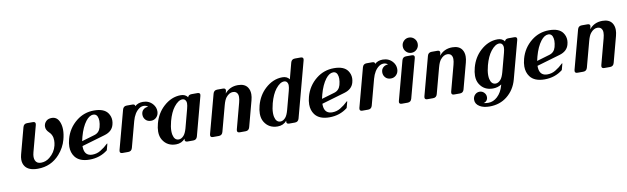

<svg xmlns="http://www.w3.org/2000/svg" viewBox="-51 -1390 7330 2244"><g transform="rotate(-10 3613.5 -268.5)"><path d="M293.9 9.8Q185.1 9.8 144 -47.9Q120.1 -81.5 120.1 -127.9Q120.1 -156.2 128.9 -189L211.4 -498Q221.7 -537.1 260.7 -537.1H329.1Q359.9 -537.1 359.9 -512.7Q359.9 -505.4 357.9 -498L275.4 -189.5Q267.1 -158.2 267.1 -134.8Q267.1 -111.8 274.4 -94.2Q291 -53.2 341.8 -53.2Q398.9 -53.2 445.3 -90.8Q511.7 -144.5 530.8 -223.6Q538.1 -254.4 538.1 -281.7Q538.1 -299.3 535.2 -315.4Q527.3 -357.4 494.6 -387.7Q460 -420.4 460 -459Q460 -496.1 487.8 -523.4Q511.7 -546.9 554.7 -546.9Q621.6 -546.9 647.9 -473.6Q662.1 -435.1 662.1 -387.2Q662.1 -335 645 -272Q620.6 -181.6 555.2 -107.4Q451.7 9.8 293.9 9.8Z M908.2 9.8Q787.1 9.8 735.4 -60.5Q699.2 -109.9 699.2 -178.7Q699.2 -220.2 712.4 -268.6Q746.1 -394.5 847.2 -474.6Q938.5 -546.9 1056.6 -546.9Q1174.8 -546.9 1219.2 -483.9Q1247.6 -443.8 1247.6 -395.5Q1247.6 -371.1 1240.2 -344.7Q1219.7 -268.1 1129.4 -241.7L852.5 -160.6Q852.5 -132.8 856.4 -114.7Q872.1 -42 950.2 -42Q1002.4 -42 1046.4 -68.4Q1096.2 -98.1 1137.7 -138.7H1144L1123.5 -62.5Q1032.2 9.8 908.2 9.8ZM858.4 -217.8 1012.2 -263.2Q1069.8 -280.3 1086.9 -341.8Q1097.7 -382.8 1097.7 -415.5Q1097.7 -430.7 1095.2 -443.8Q1085 -500.5 1039.3 -500.5Q993.7 -500.5 950.2 -444.3Q900.9 -379.9 870.6 -268.6Q862.3 -236.8 858.4 -217.8Z M1299.3 0Q1268.6 0 1268.6 -24.4Q1268.6 -31.7 1270.5 -39.1L1393.6 -498Q1403.8 -537.1 1443.4 -537.1H1511.2Q1542 -537.1 1542 -512.7Q1578.1 -546.9 1636.7 -546.9Q1709 -546.4 1752.9 -495.1Q1785.2 -457.5 1785.2 -409.7Q1785.2 -366.7 1757.8 -338.9Q1731.9 -312.5 1693.8 -312.5Q1652.8 -312.5 1628.9 -338.4Q1605.5 -363.8 1605.5 -399.4Q1605.5 -439 1633.8 -461.9Q1656.2 -480 1688 -480Q1667.5 -499 1637.9 -499Q1608.4 -499 1583.5 -481Q1524.9 -439.9 1498.5 -343.3L1417 -39.1Q1406.7 0 1367.7 0Z M2070.8 0Q2040 0 2040 -24.4Q2040 -29.8 2042.5 -39.1Q2000.5 9.8 1933.6 9.8Q1829.6 9.8 1777.8 -73.7Q1752.4 -114.7 1752.4 -172.4Q1752.4 -215.8 1766.6 -268.6Q1797.9 -384.8 1879.4 -460Q1973.6 -546.9 2085.4 -546.9Q2140.6 -546.9 2168 -507.8Q2175.8 -537.1 2214.4 -537.1H2282.7Q2313.5 -537.1 2313.5 -513.2Q2313.5 -507.3 2311 -498L2188.5 -39.1Q2178.2 0 2138.7 0ZM2073.2 -154.3Q2073.2 -154.3 2132.3 -377.4Q2142.6 -416 2142.6 -439.9Q2142.6 -455.1 2138.7 -464.8Q2126.5 -495.6 2096.7 -495.6Q2048.3 -495.6 1996.1 -429.2Q1950.7 -371.1 1922.9 -268.6Q1905.3 -202.6 1905.3 -153.3Q1905.3 -128.4 1909.7 -107.9Q1923.8 -41.5 1975.1 -41.5Q2006.3 -41.5 2034.2 -72.3Q2057.1 -97.7 2073.2 -154.3Z M2373.5 0Q2342.8 0 2342.8 -24.4Q2342.8 -31.7 2344.7 -39.1L2467.8 -498Q2478 -537.1 2517.6 -537.1H2585.9Q2616.7 -537.1 2616.7 -512.7Q2616.7 -507.3 2614.3 -498L2607.9 -474.6Q2666.5 -546.9 2764.2 -546.9Q2844.7 -546.9 2878.4 -496.6Q2900.9 -462.9 2900.9 -415.5Q2900.9 -383.3 2890.6 -344.7L2809.1 -39.1Q2798.8 0 2759.8 0H2691.4Q2660.6 0 2660.6 -24.4Q2660.6 -31.7 2662.6 -39.1L2743.7 -343.3Q2753.9 -381.8 2753.9 -409.2Q2753.9 -426.3 2750 -438Q2736.8 -477.5 2692.4 -477.5Q2648.9 -477.5 2611.3 -431.6Q2589.4 -404.8 2572.8 -343.3L2491.2 -39.1Q2481 0 2441.9 0Z M3277.3 0Q3246.6 0 3246.6 -24.4Q3246.6 -29.8 3249 -39.1Q3207 9.8 3140.1 9.8Q3036.1 9.8 2984.4 -73.7Q2959 -114.7 2959 -172.4Q2959 -215.8 2973.1 -268.6Q3004.4 -384.8 3085.9 -460Q3180.2 -546.9 3292 -546.9Q3347.2 -546.9 3374.5 -507.8L3424.8 -698.2Q3435.1 -737.3 3474.6 -737.3H3543Q3573.7 -737.3 3573.7 -712.9Q3573.7 -707.5 3571.3 -698.2L3395 -39.1Q3384.8 0 3345.2 0ZM3181.6 -41.5Q3212.9 -41.5 3240.7 -72.3Q3264.2 -98.1 3280.8 -159.7L3338.9 -377.4Q3349.1 -415 3349.1 -439.9Q3349.1 -455.1 3345.2 -464.8Q3334.5 -495.6 3303.2 -495.6Q3254.9 -495.6 3202.6 -429.2Q3157.2 -371.1 3129.4 -268.6Q3111.8 -202.6 3111.8 -153.3Q3111.8 -128.4 3116.2 -107.9Q3131.3 -41.5 3181.6 -41.5Z M3754.9 9.8Q3633.8 9.8 3582 -60.5Q3545.9 -109.9 3545.9 -178.7Q3545.9 -220.2 3559.1 -268.6Q3592.8 -394.5 3693.8 -474.6Q3785.2 -546.9 3903.3 -546.9Q4021.5 -546.9 4065.9 -483.9Q4094.2 -443.8 4094.2 -395.5Q4094.2 -371.1 4086.9 -344.7Q4066.4 -268.1 3976.1 -241.7L3699.2 -160.6Q3699.2 -132.8 3703.1 -114.7Q3718.8 -42 3796.9 -42Q3849.1 -42 3893.1 -68.4Q3942.9 -98.1 3984.4 -138.7H3990.7L3970.2 -62.5Q3878.9 9.8 3754.9 9.8ZM3705.1 -217.8 3858.9 -263.2Q3916.5 -280.3 3933.6 -341.8Q3944.3 -382.8 3944.3 -415.5Q3944.3 -430.7 3941.9 -443.8Q3931.6 -500.5 3886 -500.5Q3840.3 -500.5 3796.9 -444.3Q3747.6 -379.9 3717.3 -268.6Q3709 -236.8 3705.1 -217.8Z M4146 0Q4115.2 0 4115.2 -24.4Q4115.2 -31.7 4117.2 -39.1L4240.2 -498Q4250.5 -537.1 4290 -537.1H4357.9Q4388.7 -537.1 4388.7 -512.7Q4424.8 -546.9 4483.4 -546.9Q4555.7 -546.4 4599.6 -495.1Q4631.8 -457.5 4631.8 -409.7Q4631.8 -366.7 4604.5 -338.9Q4578.6 -312.5 4540.5 -312.5Q4499.5 -312.5 4475.6 -338.4Q4452.1 -363.8 4452.1 -399.4Q4452.1 -439 4480.5 -461.9Q4502.9 -480 4534.7 -480Q4514.2 -499 4484.6 -499Q4455.1 -499 4430.2 -481Q4371.6 -439.9 4345.2 -343.3L4263.7 -39.1Q4253.4 0 4214.4 0Z M4892.6 -592.8Q4866.7 -566.4 4829.6 -566.4Q4792.5 -566.4 4766.6 -592.8Q4740.7 -619.1 4740.7 -656.7Q4740.7 -694.3 4766.6 -720.7Q4792.5 -747.1 4829.6 -747.1Q4866.7 -747.1 4892.6 -720.7Q4918.5 -694.3 4918.5 -656.7Q4918.5 -619.1 4892.6 -592.8ZM4614.3 0Q4583.5 0 4583.5 -24.4Q4583.5 -29.8 4585.9 -39.1L4709 -498Q4719.2 -537.1 4758.8 -537.1H4827.1Q4857.9 -537.1 4857.9 -512.7Q4857.9 -507.3 4855.5 -498L4732.4 -39.1Q4722.2 0 4682.6 0Z M4917.5 0Q4886.7 0 4886.7 -24.4Q4886.7 -31.7 4888.7 -39.1L5011.7 -498Q5022 -537.1 5061.5 -537.1H5129.9Q5160.6 -537.1 5160.6 -512.7Q5160.6 -507.3 5158.2 -498L5151.9 -474.6Q5210.4 -546.9 5308.1 -546.9Q5388.7 -546.9 5422.4 -496.6Q5444.8 -462.9 5444.8 -415.5Q5444.8 -383.3 5434.6 -344.7L5353 -39.1Q5342.8 0 5303.7 0H5235.4Q5204.6 0 5204.6 -24.4Q5204.6 -31.7 5206.5 -39.1L5287.6 -343.3Q5297.9 -381.8 5297.9 -409.2Q5297.9 -426.3 5293.9 -438Q5280.8 -477.5 5236.3 -477.5Q5192.9 -477.5 5155.3 -431.6Q5133.3 -404.8 5116.7 -343.3L5035.2 -39.1Q5024.9 0 4985.8 0Z M5735.4 -41.5Q5766.6 -41.5 5794.4 -72.3Q5817.9 -98.1 5834.5 -159.7L5892.6 -377.4Q5902.8 -415 5902.8 -439.9Q5902.8 -455.1 5898.9 -464.8Q5888.2 -495.6 5856.9 -495.6Q5808.6 -495.6 5756.3 -429.2Q5710.9 -371.1 5683.1 -268.6Q5665.5 -202.6 5665.5 -153.3Q5665.5 -128.4 5669.9 -107.9Q5685.1 -41.5 5735.4 -41.5ZM5693.8 9.8Q5589.8 9.8 5538.1 -73.7Q5512.7 -114.7 5512.7 -172.4Q5512.7 -215.8 5526.9 -268.6Q5558.1 -384.8 5639.6 -460Q5733.9 -546.9 5845.7 -546.9Q5900.9 -546.9 5928.2 -507.8Q5936 -537.1 5974.6 -537.1H6043Q6073.7 -537.1 6073.7 -513.2Q6073.7 -507.3 6071.3 -498L5951.7 -51.8Q5919.4 68.8 5826.7 142.1Q5740.7 210 5620.6 210Q5549.8 210 5505.4 184.1Q5453.6 153.8 5453.6 102.5Q5453.6 66.9 5478 42Q5500.5 19.5 5532.2 19.5Q5563.5 19.5 5585.4 42Q5607.4 64.5 5607.4 95.2Q5607.4 126.5 5585.4 145Q5573.7 155.3 5556.6 158.2Q5581.5 165 5613.3 165Q5671.4 165 5720.2 120.1Q5772 72.3 5793.5 -7.3L5796.9 -20Q5752.9 9.8 5693.8 9.8Z M6308.1 9.8Q6187 9.8 6135.3 -60.5Q6099.1 -109.9 6099.1 -178.7Q6099.1 -220.2 6112.3 -268.6Q6146 -394.5 6247.1 -474.6Q6338.4 -546.9 6456.5 -546.9Q6574.7 -546.9 6619.1 -483.9Q6647.5 -443.8 6647.5 -395.5Q6647.5 -371.1 6640.1 -344.7Q6619.6 -268.1 6529.3 -241.7L6252.4 -160.6Q6252.4 -132.8 6256.3 -114.7Q6272 -42 6350.1 -42Q6402.3 -42 6446.3 -68.4Q6496.1 -98.1 6537.6 -138.7H6543.9L6523.4 -62.5Q6432.1 9.8 6308.1 9.8ZM6258.3 -217.8 6412.1 -263.2Q6469.7 -280.3 6486.8 -341.8Q6497.6 -382.8 6497.6 -415.5Q6497.6 -430.7 6495.1 -443.8Q6484.9 -500.5 6439.2 -500.5Q6393.6 -500.5 6350.1 -444.3Q6300.8 -379.9 6270.5 -268.6Q6262.2 -236.8 6258.3 -217.8Z M6699.2 0Q6668.5 0 6668.5 -24.4Q6668.5 -31.7 6670.4 -39.1L6793.5 -498Q6803.7 -537.1 6843.3 -537.1H6911.6Q6942.4 -537.1 6942.4 -512.7Q6942.4 -507.3 6939.9 -498L6933.6 -474.6Q6992.2 -546.9 7089.8 -546.9Q7170.4 -546.9 7204.1 -496.6Q7226.6 -462.9 7226.6 -415.5Q7226.6 -383.3 7216.3 -344.7L7134.8 -39.1Q7124.5 0 7085.4 0H7017.1Q6986.3 0 6986.3 -24.4Q6986.3 -31.7 6988.3 -39.1L7069.3 -343.3Q7079.6 -381.8 7079.6 -409.2Q7079.6 -426.3 7075.7 -438Q7062.5 -477.5 7018.1 -477.5Q6974.6 -477.5 6937 -431.6Q6915 -404.8 6898.4 -343.3L6816.9 -39.1Q6806.6 0 6767.6 0Z"/></g></svg>

Font: Cursive Sans
Style: Bold
Weight: 700
Italic angle: -15°
Designer: Wojciech Kalinowski "wmk69" (wmk69@o2.pl)
Foundry: Wojciech Kalinowski "wmk69" (wmk69@o2.pl)
Version: Wersja 3.1.0; 2022-02-18